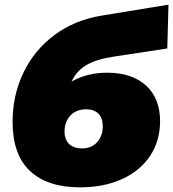

<svg xmlns="http://www.w3.org/2000/svg" viewBox="-20 -788 743 824"><path d="M287 -438Q354 -476 440 -476Q546 -476 606.5 -421Q667 -366 667 -268Q667 -184 624.5 -119.5Q582 -55 504 -19.5Q426 16 323 16Q184 16 109 -54Q34 -124 34 -265Q34 -379 80.5 -476Q127 -573 213.5 -637.5Q300 -702 416 -721L703 -768L698 -580L468 -545Q395 -534 352 -509.5Q309 -485 287 -438ZM350 -319Q307 -319 282 -292Q257 -265 257 -224Q257 -189 277 -170Q297 -151 331 -151Q373 -151 397 -178Q421 -205 421 -246Q421 -282 402 -300.5Q383 -319 350 -319Z"/></svg>

Font: Montserrat Alternates Black
Style: Italic
Weight: 900
Italic angle: -11.3°
Designer: Julieta Ulanovsky
Foundry: Julieta Ulanovsky
Version: Version 7.200